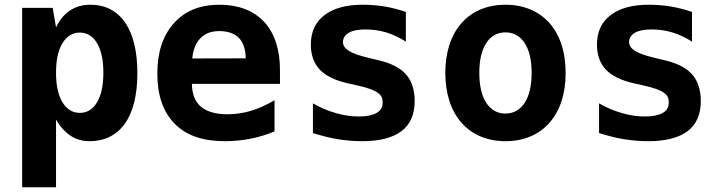

<svg xmlns="http://www.w3.org/2000/svg" viewBox="-20 -580 3050 808"><path d="M73.2 208H215.8V-77.1C232.9 -46.4 256.3 -22.5 276.9 -8.8C301.8 7.8 328.6 14.2 358.9 14.2C418 14.2 470.2 -9.8 505.9 -60.1C539.1 -106.9 558.1 -177.7 558.1 -272.5C558.1 -361.3 541.5 -434.6 506.3 -485.4C471.7 -535.2 421.9 -560.1 361.3 -560.1C327.6 -560.1 299.3 -552.2 274.9 -536.1C250.5 -520 231 -496.6 215.8 -464.8L201.7 -546.9H73.2ZM315.9 -105C285.2 -105 260.7 -120.1 242.7 -149.9C224.6 -179.7 215.8 -221.2 215.8 -273.9C215.8 -326.7 224.6 -368.2 242.7 -397.9C260.7 -427.7 285.2 -442.9 315.9 -442.9C346.7 -442.9 371.1 -427.7 388.7 -397.9C406.2 -368.2 415 -326.7 415 -273.9C415 -221.2 406.2 -179.7 388.7 -149.9C371.1 -120.1 346.7 -105 315.9 -105Z M926.8 14.2C961.9 14.2 999 10.7 1033.7 3.9C1068.4 -2.9 1102.1 -13.2 1135.3 -26.9V-158.2C1098.1 -136.2 1064.9 -122.1 1035.2 -113.3C1003.4 -104 970.7 -99.1 937.5 -99.1C888.2 -99.1 850.6 -109.9 825.7 -130.9C800.8 -151.9 788.1 -184.1 787.6 -227.1H1158.2V-285.2C1158.2 -368.7 1137.2 -439 1091.3 -488.3C1045.4 -537.6 980 -560.1 903.3 -560.1C821.3 -560.1 758.3 -534.2 711.9 -482.4C665.5 -430.7 642.1 -360.8 642.1 -270.5C642.1 -179.2 666 -109.4 714.8 -59.6C763.2 -10.3 832 14.2 926.8 14.2ZM789.1 -334C792.5 -370.6 804.2 -399.4 823.7 -419.4C843.3 -439.5 869.1 -449.2 903.3 -449.2C939.5 -449.2 967.8 -438.5 985.4 -420.4C1003.4 -401.9 1013.7 -372.1 1014.2 -334.5Z M1504.9 14.2C1576.2 14.2 1632.8 0 1669.9 -28.3C1706.5 -56.2 1725.1 -98.6 1725.1 -154.8C1725.1 -199.7 1713.4 -238.8 1689 -266.6C1664.6 -294.4 1625.5 -314 1574.2 -326.2L1533.2 -335.9L1527.8 -337.4C1455.6 -354.5 1423.3 -374 1423.3 -403.3C1423.3 -418.5 1431.6 -433.1 1448.2 -442.4C1465.3 -452.1 1489.3 -456.1 1518.1 -456.1C1549.8 -456.1 1580.1 -451.2 1606 -443.4C1631.8 -435.5 1661.6 -421.9 1688 -404.8V-529.8C1661.1 -539.6 1625 -548.3 1598.6 -552.7C1572.3 -557.1 1537.6 -560.1 1506.3 -560.1C1437 -560.1 1383.3 -545.4 1345.2 -516.1C1307.1 -486.8 1288.1 -445.8 1288.1 -392.1C1288.1 -348.6 1300.8 -313.5 1325.7 -287.1C1350.6 -260.7 1390.6 -241.2 1445.3 -229L1484.9 -220.2C1528.8 -210.4 1555.7 -200.2 1571.3 -188.5C1586.9 -176.8 1590.3 -164.6 1590.3 -149.9C1590.3 -127 1581.5 -114.3 1564.5 -104.5C1546.9 -94.7 1522 -89.8 1489.7 -89.8C1457 -89.8 1426.3 -94.7 1393.6 -104C1360.8 -113.3 1329.6 -126.5 1296.9 -145V-20C1332.5 -8.8 1369.1 0.5 1401.9 5.9C1434.6 11.2 1472.2 14.2 1504.9 14.2Z M2107.4 14.2C2186.5 14.2 2249.5 -14.6 2292.5 -63.5C2337.4 -114.7 2360.4 -186 2360.4 -272.9C2360.4 -364.7 2334.5 -435.5 2292 -483.4C2249.5 -531.2 2186.5 -560.1 2106.9 -560.1C2030.8 -560.1 1967.3 -533.7 1922.4 -482.9C1877.4 -432.1 1854 -359.9 1854 -273.4C1854 -188 1877 -114.3 1922.4 -63C1962.9 -17.1 2024.9 14.2 2107.4 14.2ZM2106.9 -102.1C2073.2 -102.1 2045.4 -117.7 2026.4 -147C2006.8 -177.2 1997.1 -220.2 1997.1 -273.4C1997.1 -326.7 2006.8 -368.7 2026.4 -398.9C2044.4 -426.8 2070.8 -443.8 2106.9 -443.8C2140.1 -443.8 2168 -429.7 2188 -398.9C2207.5 -368.7 2217.3 -326.7 2217.3 -273.4C2217.3 -220.2 2207.5 -177.2 2188 -147C2168.5 -117.2 2140.6 -102.1 2106.9 -102.1Z M2709 14.2C2780.3 14.2 2836.9 0 2874 -28.3C2910.6 -56.2 2929.2 -98.6 2929.2 -154.8C2929.2 -199.7 2917.5 -238.8 2893.1 -266.6C2868.7 -294.4 2829.6 -314 2778.3 -326.2L2737.3 -335.9L2731.9 -337.4C2659.7 -354.5 2627.4 -374 2627.4 -403.3C2627.4 -418.5 2635.7 -433.1 2652.3 -442.4C2669.4 -452.1 2693.4 -456.1 2722.2 -456.1C2753.9 -456.1 2784.2 -451.2 2810.1 -443.4C2835.9 -435.5 2865.7 -421.9 2892.1 -404.8V-529.8C2865.2 -539.6 2829.1 -548.3 2802.7 -552.7C2776.4 -557.1 2741.7 -560.1 2710.4 -560.1C2641.1 -560.1 2587.4 -545.4 2549.3 -516.1C2511.2 -486.8 2492.2 -445.8 2492.2 -392.1C2492.2 -348.6 2504.9 -313.5 2529.8 -287.1C2554.7 -260.7 2594.7 -241.2 2649.4 -229L2689 -220.2C2732.9 -210.4 2759.8 -200.2 2775.4 -188.5C2791 -176.8 2794.4 -164.6 2794.4 -149.9C2794.4 -127 2785.6 -114.3 2768.6 -104.5C2751 -94.7 2726.1 -89.8 2693.8 -89.8C2661.1 -89.8 2630.4 -94.7 2597.7 -104C2564.9 -113.3 2533.7 -126.5 2501 -145V-20C2536.6 -8.8 2573.2 0.5 2606 5.9C2638.7 11.2 2676.3 14.2 2709 14.2Z"/></svg>

Font: Hack
Style: Bold
Weight: 700
Monospace: yes
Designer: Christopher Simpkins
Foundry: Christopher Simpkins
Version: Version 2.010